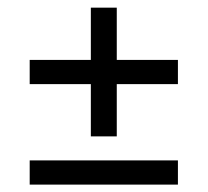

<svg xmlns="http://www.w3.org/2000/svg" viewBox="-20 -567 556 514"><path d="M59.5 -72.8V-137.6H456.3V-72.8ZM292.6 -201.9H223.2V-546.5H292.6ZM59.5 -341.8V-406.6H456.3V-341.8Z"/></svg>

Font: Anek Tamil Medium
Style: Regular
Weight: 500
Designer: Aadarsh Rajan (Tamil), Yesha Goshar (Latin)
Foundry: Ek Type
Version: Version 1.003